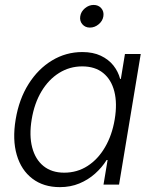

<svg xmlns="http://www.w3.org/2000/svg" viewBox="-20 -748 619 778"><path d="M222.7 10.3Q156.2 10.3 111.1 -24.2Q65.9 -58.6 47.9 -120.4Q29.8 -182.1 43.5 -264.2Q57.1 -346.2 95.7 -407.5Q134.3 -468.8 190.7 -502.9Q247.1 -537.1 313.5 -537.1Q356.9 -537.1 388.4 -522.2Q419.9 -507.3 439.5 -482.7Q459 -458 466.8 -428.2H469.7L486.3 -529.3H550.3L462.4 0H399.4L416 -99.6H412.1Q393.1 -69.3 365.2 -44.4Q337.4 -19.5 301.5 -4.6Q265.6 10.3 222.7 10.3ZM240.2 -48.3Q292.5 -48.3 334.7 -75.4Q377 -102.5 405.5 -151.4Q434.1 -200.2 444.8 -264.2Q455.6 -328.6 443.4 -377Q431.2 -425.3 398.2 -452.1Q365.2 -479 313 -479Q262.2 -479 219.5 -452.4Q176.8 -425.8 147.9 -377.4Q119.1 -329.1 108.4 -264.2Q97.7 -199.2 110.4 -150.6Q123 -102.1 156.2 -75.2Q189.5 -48.3 240.2 -48.3ZM344.2 -636.2Q325.2 -636.2 313.7 -649.7Q302.2 -663.1 305.2 -682.1Q308.1 -701.2 324.2 -714.6Q340.3 -728 359.4 -728Q378.9 -728 390.4 -714.6Q401.9 -701.2 398.9 -682.1Q396 -663.1 379.9 -649.7Q363.8 -636.2 344.2 -636.2Z"/></svg>

Font: Inter 24pt Light
Style: Italic
Weight: 300
Italic angle: -9.3988°
Designer: Rasmus Andersson
Foundry: rsms
Version: Version 4.001;git-66647c0bb